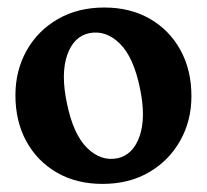

<svg xmlns="http://www.w3.org/2000/svg" viewBox="-20 -468 537 498"><path d="M250.5 -448.5Q318 -448.5 368.8 -419.2Q419.5 -390 448 -338.2Q476.5 -286.5 476.5 -218.5Q476.5 -154.5 447.2 -102.8Q418 -51 366.2 -21Q314.5 9 246 9Q178.5 9 127.8 -20.2Q77 -49.5 48.5 -101.2Q20 -153 20 -221Q20 -285 49 -336.8Q78 -388.5 130 -418.5Q182 -448.5 250.5 -448.5ZM284.5 -57.5Q325 -66 342 -114.5Q359 -163 343 -239Q326.5 -320 290.5 -355.2Q254.5 -390.5 211.5 -382Q171 -373.5 154.2 -325Q137.5 -276.5 153.5 -200.5Q170 -119.5 206 -84.2Q242 -49 284.5 -57.5Z"/></svg>

Font: Fraunces 144pt SuperSoft SemiBold
Style: Regular
Weight: 600
Version: Version 1.000;[b76b70a41]